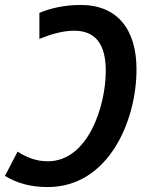

<svg xmlns="http://www.w3.org/2000/svg" viewBox="-35 -744 588 775"><path d="M291 -724C223 -724 167 -710 124 -692V-587C171 -606 218 -620 265 -620C350 -620 392 -566 392 -458C392 -315 320 -93 158 -93C110 -93 72 -109 36 -132L-15 -34C35 -4 88 11 158 11C401 11 516 -253 516 -464C516 -626 438 -724 291 -724Z"/></svg>

Font: Noto Sans SemiCondensed SemiBold
Style: Italic
Weight: 600
Width: 4
Italic angle: -12°
Designer: Monotype Design Team
Foundry: Monotype Imaging Inc.
Version: Version 2.013